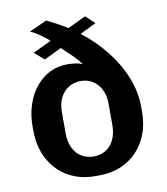

<svg xmlns="http://www.w3.org/2000/svg" viewBox="-83 -803 765 882"><g transform="rotate(-10 299.5 -361.5)"><path d="M289 10Q219 10 164 -21.5Q109 -53 77.5 -111Q46 -169 46 -247V-265Q46 -334 71.5 -391.5Q97 -449 144 -483.5Q191 -518 253 -518Q272 -518 290 -515.5Q308 -513 323 -507Q308 -528 284 -551.5Q260 -575 236 -597L155 -558L110 -597L196 -638Q175 -656 153 -671.5Q131 -687 110 -696L192 -733Q215 -722 239 -709Q263 -696 287 -681L371 -721L413 -682L337 -645Q398 -599 447 -538Q496 -477 524.5 -407.5Q553 -338 553 -265V-247Q553 -168 521.5 -110.5Q490 -53 435 -21.5Q380 10 310 10ZM299 -80Q330 -80 354.5 -94.5Q379 -109 393.5 -138Q408 -167 408 -207V-305Q408 -346 393.5 -374Q379 -402 354.5 -417Q330 -432 299 -432Q269 -432 244 -417Q219 -402 204.5 -374Q190 -346 190 -305V-207Q190 -167 204.5 -138Q219 -109 244 -94.5Q269 -80 299 -80Z"/></g></svg>

Font: Chivo Medium SemiBold
Style: Regular
Weight: 600
Version: Version 2.002